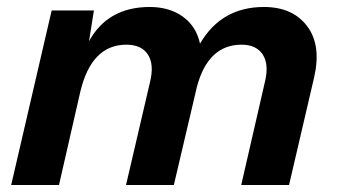

<svg xmlns="http://www.w3.org/2000/svg" viewBox="-20 -530 973 550"><path d="M736 -510Q818 -510 859.5 -455.5Q901 -401 880 -309L808 0H671L739 -296Q751 -346 732.5 -374Q714 -402 672 -402Q576 -402 544 -281L478 0H341L410 -296Q422 -346 403.5 -374Q385 -402 342 -402Q242 -402 210 -267L149 0H12L128 -500H249L235 -412Q289 -510 409 -510Q465 -510 503.5 -482.5Q542 -455 553 -405Q614 -510 736 -510Z"/></svg>

Font: Elaine Sans SemiBold
Style: Italic
Weight: 600
Italic angle: -13°
Designer: Wei Huang
Foundry: Wei Huang
Version: Version 2.001;December 24, 2019;FontCreator 12.0.0.2547 64-b